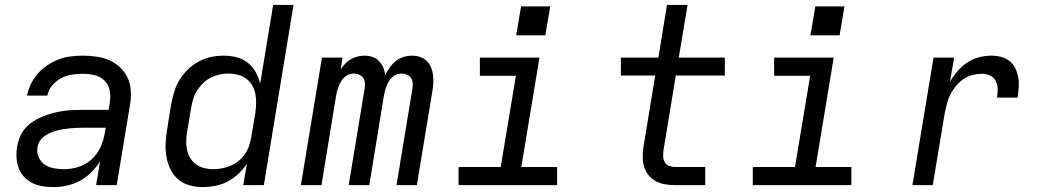

<svg xmlns="http://www.w3.org/2000/svg" viewBox="-20 -755 4240 783"><path d="M199 8H198Q176 8 153.5 4.5Q131 1 112 -8.5Q93 -18 78.5 -33.5Q64 -49 56.5 -69Q49 -89 47.5 -111.5Q46 -134 50 -157Q53 -177 61 -196.5Q69 -216 83.5 -232.5Q98 -249 116.5 -260.5Q135 -272 154.5 -280Q174 -288 194.5 -293.5Q215 -299 235 -302Q255 -305 275.5 -306Q296 -307 316 -307H423L428 -339Q432 -364 427 -387.5Q422 -411 405.5 -427Q389 -443 365.5 -448.5Q342 -454 317 -454Q295 -454 272.5 -450.5Q250 -447 229 -436Q208 -425 192.5 -406Q177 -387 173 -365H90Q95 -389 106 -412Q117 -435 134.5 -455Q152 -475 174 -489.5Q196 -504 220 -513Q244 -522 268.5 -525Q293 -528 317 -528Q346 -528 374 -524Q402 -520 426.5 -509Q451 -498 470.5 -479.5Q490 -461 501 -436.5Q512 -412 513.5 -384Q515 -356 510 -327L456 0H372L388 -97Q373 -73 352 -52Q331 -31 305.5 -17.5Q280 -4 252.5 2Q225 8 199 8ZM241 -65Q270 -65 299.5 -74Q329 -83 352.5 -104Q376 -125 389 -153Q402 -181 407 -210L411 -234H316Q303 -234 290 -233.5Q277 -233 264 -231.5Q251 -230 237.5 -228Q224 -226 211 -222.5Q198 -219 185.5 -213.5Q173 -208 161.5 -200Q150 -192 142.5 -180Q135 -168 133 -155Q129 -134 137.5 -114.5Q146 -95 162 -84Q178 -73 199 -69Q220 -65 241 -65Z M807 8Q779 8 752 0.5Q725 -7 705.5 -24.5Q686 -42 674.5 -66Q663 -90 658.5 -117Q654 -144 655.5 -172.5Q657 -201 662 -230L678 -330Q683 -355 690.5 -380.5Q698 -406 712 -429Q726 -452 746 -471.5Q766 -491 790 -504Q814 -517 840 -522.5Q866 -528 892 -528Q919 -528 944.5 -521.5Q970 -515 990 -499.5Q1010 -484 1022.5 -461.5Q1035 -439 1041 -414L1094 -735H1177L1056 0H972L987 -87Q972 -65 952 -46Q932 -27 908 -14.5Q884 -2 858 3Q832 8 807 8ZM850 -65Q868 -65 885.5 -68.5Q903 -72 920 -79Q937 -86 952 -98Q967 -110 978 -125.5Q989 -141 995 -158.5Q1001 -176 1004 -193L1021 -293Q1024 -313 1024.5 -333Q1025 -353 1021.5 -371.5Q1018 -390 1008.5 -406.5Q999 -423 984.5 -434Q970 -445 951 -450Q932 -455 912 -455Q894 -455 875.5 -451Q857 -447 840 -438.5Q823 -430 809 -416.5Q795 -403 784.5 -387Q774 -371 768.5 -353.5Q763 -336 760 -318L743 -218Q740 -199 739.5 -180Q739 -161 743 -143Q747 -125 756.5 -109.5Q766 -94 780.5 -84Q795 -74 813 -69.5Q831 -65 850 -65Z M1207 0 1293 -520H1377L1369 -472Q1377 -484 1387.5 -495Q1398 -506 1411 -513.5Q1424 -521 1438 -524.5Q1452 -528 1466 -528Q1483 -528 1498.5 -523Q1514 -518 1525 -506.5Q1536 -495 1542.5 -480.5Q1549 -466 1551 -449Q1559 -465 1569.5 -480Q1580 -495 1594.5 -506.5Q1609 -518 1626.5 -523Q1644 -528 1661 -528Q1678 -528 1693.5 -522.5Q1709 -517 1720.5 -506Q1732 -495 1738 -480Q1744 -465 1746 -448.5Q1748 -432 1747 -415Q1746 -398 1743 -381L1680 0H1597L1662 -394Q1664 -406 1663 -417.5Q1662 -429 1656 -437.5Q1650 -446 1639.5 -450.5Q1629 -455 1618 -455Q1608 -455 1598 -451.5Q1588 -448 1580 -440.5Q1572 -433 1566.5 -424Q1561 -415 1557 -405.5Q1553 -396 1550.5 -386.5Q1548 -377 1546 -367L1486 0H1402L1467 -394Q1469 -406 1468 -417.5Q1467 -429 1461 -437.5Q1455 -446 1444.5 -450.5Q1434 -455 1423 -455Q1413 -455 1403 -451.5Q1393 -448 1385 -440.5Q1377 -433 1371.5 -424Q1366 -415 1362 -405.5Q1358 -396 1355.5 -386.5Q1353 -377 1351 -367L1291 0Z M1850 0V-74H2022L2084 -446H1937V-520H2180L2106 -74H2252V0ZM2085 -611 2105 -729H2224L2204 -611Z M2733 0Q2712 0 2692 -3.5Q2672 -7 2655 -16Q2638 -25 2625.5 -40Q2613 -55 2607 -74Q2601 -93 2601 -113.5Q2601 -134 2604 -155L2652 -447H2512V-520H2665L2700 -735H2784L2748 -520H2936V-447H2736L2686 -143Q2684 -130 2684.5 -117Q2685 -104 2691 -93.5Q2697 -83 2708.5 -78.5Q2720 -74 2733 -74H2856V0Z M3050 0V-74H3222L3284 -446H3137V-520H3380L3306 -74H3452V0ZM3285 -611 3305 -729H3424L3404 -611Z M3701 0 3787 -520H3871L3854 -421Q3867 -444 3884.5 -464.5Q3902 -485 3924.5 -500Q3947 -515 3972 -521.5Q3997 -528 4022 -528Q4043 -528 4062.5 -523Q4082 -518 4097 -506Q4112 -494 4120.5 -476.5Q4129 -459 4132.5 -439Q4136 -419 4134.5 -398.5Q4133 -378 4130 -357H4046Q4049 -375 4048.5 -392.5Q4048 -410 4040.5 -425Q4033 -440 4017.5 -447Q4002 -454 3984 -454Q3965 -454 3945.5 -449Q3926 -444 3909 -432.5Q3892 -421 3879 -405Q3866 -389 3856.5 -371Q3847 -353 3842 -333.5Q3837 -314 3833 -295L3784 0Z"/></svg>

Font: Iosevka SS04 Extended
Style: Italic
Weight: 400
Width: 7
Italic angle: -9°
Monospace: yes
Designer: Belleve Invis
Foundry: Belleve Invis
Version: Version 19.0.0; ttfautohint (v1.8.4)